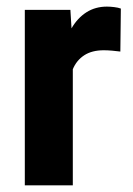

<svg xmlns="http://www.w3.org/2000/svg" viewBox="-20 -558 401 578"><path d="M301.8 -538.1Q312 -538.1 324 -536.6Q335.9 -535.2 343.8 -532.2L342.3 -402.8Q331.1 -404.3 317.4 -405.5Q303.7 -406.7 292.5 -406.7Q256.8 -406.7 233.6 -391.6Q210.4 -376.5 199.2 -349.6V0H54.7V-528.3H191.9L195.3 -472.7Q213.4 -503.9 240.2 -521Q267.1 -538.1 301.8 -538.1Z"/></svg>

Font: Robert Sans Black
Style: Regular
Weight: 900
Designer: Christian Robertson (extended by Adam Twardoch)
Foundry: Google
Version: Version 12.135;April 2, 2019;FontCreator 11.5.0.2425 64-bit;